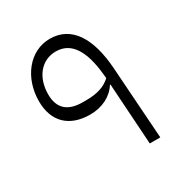

<svg xmlns="http://www.w3.org/2000/svg" viewBox="-147 -726 797 838"><g transform="rotate(-30 251.5 -307.0)"><path d="M369 0H422L397 -364C386 -521 327 -614 219 -614C116 -614 42 -518 42 -401C42 -299 102 -239 208 -239C268 -239 319 -265 346 -308H349ZM223 -302H205C130 -302 92 -337 92 -407C92 -492 141 -553 214 -553C292 -553 333 -485 345 -362L347 -342C318 -315 280 -302 223 -302Z"/></g></svg>

Font: IBM Plex Arabic Light
Style: Regular
Weight: 300
Designer: Mike Abbink, Paul van der Laan, Pieter van Rosmalen, Wael Morcos, Khajak Apelian
Foundry: Bold Monday
Version: Version 1.0